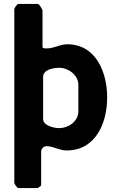

<svg xmlns="http://www.w3.org/2000/svg" viewBox="-20 -760 607 980"><path d="M220 -513C218 -513 197 -511 197 -520V-707C197 -710 181 -740 173 -740H73C68 -740 53 -719 53 -713V173C53 179 68 200 73 200H173L190 187V13C190 0 203 -14 217 -14C252 -14 282 8 320 8C468 8 527 -131 527 -263C527 -389 471 -534 323 -534C287 -534 255 -513 220 -513ZM284 -414C328 -414 380 -377 380 -327V-193C380 -139 328 -106 282 -106C257 -106 200 -118 200 -153V-367C200 -407 257 -414 284 -414Z"/></svg>

Font: Asimov Print
Style: C
Weight: 500
Designer: Google
Version: Version 2.000980: 2014